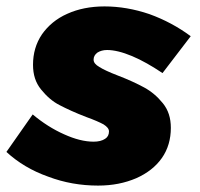

<svg xmlns="http://www.w3.org/2000/svg" viewBox="-36 -571 625 599"><path d="M114 -20C164 -1 216 8 270 8C315 8 354 0 389 -15C423 -30 450 -51 469 -78C488 -105 497 -137 497 -172C497 -203 489 -228 472 -249C455 -270 436 -286 414 -298C392 -310 364 -323 330 -336C304 -346 285 -355 274 -362C262 -369 256 -376 256 -385C256 -394 260 -401 268 -407C276 -412 286 -415 298 -415C319 -415 345 -409 376 -396C407 -383 438 -365 471 -343L559 -458C520 -487 477 -510 430 -527C383 -543 336 -551 290 -551C246 -551 207 -543 174 -528C140 -513 114 -491 95 -464C76 -436 67 -404 67 -369C67 -338 75 -313 92 -292C109 -271 128 -254 150 -243C171 -232 199 -219 233 -206C258 -197 276 -189 287 -183C298 -176 304 -169 304 -161C304 -151 300 -143 292 -138C283 -132 271 -129 256 -129C228 -129 197 -137 164 -152C130 -167 97 -188 66 -214L-16 -97C20 -64 63 -38 114 -20Z"/></svg>

Font: Argentum Sans ExtraBold
Style: Italic
Weight: 800
Italic angle: -11.3°
Designer: Julieta Ulanovsky
Foundry: Julieta Ulanovsky
Version: Version 5.001;February 15, 2019;FontCreator 11.5.0.2425 64-b